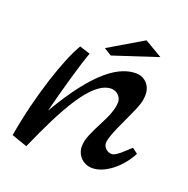

<svg xmlns="http://www.w3.org/2000/svg" viewBox="-98 -596 680 695"><g transform="rotate(20 242.0 -248.5)"><path d="M439 -121C419 -103 391 -73 374 -73C356 -73 341 -88 341 -103C341 -117 347 -139 382 -213C413 -279 416 -292 416 -318C416 -352 391 -378 358 -378C296 -378 215 -332 104 -142C124 -222 158 -343 175 -387L134 -400C97 -340 41 -177 14 -15L74 6C148 -162 219 -295 293 -295C314 -295 332 -277 332 -258C332 -195 263 -121 263 -63C263 -28 290 -1 325 -1C374 -1 431 -48 460 -105ZM420 -463 352 -503 220 -425 249 -407Z"/></g></svg>

Font: Marck Script
Style: Regular
Weight: 400
Designer: Denis Masharov, Marck Fogel
Foundry: Denis Masharov
Version: Version 1.002